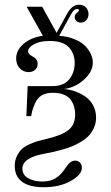

<svg xmlns="http://www.w3.org/2000/svg" viewBox="-20 -618 468 807"><path d="M110.8 -129.9H90.8L96.2 -255.9H199.2Q247.6 -255.9 270.8 -284.4Q293.9 -313 293.9 -353Q293.9 -393.6 269 -419.7Q244.1 -445.8 189 -445.8Q147.9 -445.8 123 -432.1Q98.1 -418.5 98.1 -401.9Q98.1 -390.6 115.2 -381.8Q138.2 -370.6 138.2 -350.1Q138.2 -333.5 127.4 -324.2Q116.7 -314.9 100.1 -314.9Q78.6 -314.9 63.2 -330.8Q47.9 -346.7 47.9 -372.1Q47.9 -406.7 78.9 -433.6Q109.9 -460.4 160.2 -467.8L91.8 -589.8H157.2L217.8 -480L264.2 -564Q284.2 -598.1 312 -598.1Q331.5 -598.1 341.8 -586.2Q352.1 -574.2 352.1 -559.1Q352.1 -543.9 342.8 -533.4Q333.5 -522.9 319.8 -522.9Q308.6 -522.9 301.3 -529.5Q293.9 -536.1 293.9 -545.9Q293.9 -557.1 304.2 -564.9Q312 -571.3 312 -574.2Q312 -580.1 304.2 -580.1Q290 -580.1 278.8 -558.1L229 -467.8Q266.6 -464.4 295.2 -452.4Q323.7 -440.4 339.4 -423.6Q355 -406.7 362.5 -389.4Q370.1 -372.1 370.1 -355Q370.1 -325.2 348.4 -299.3Q326.7 -273.4 299.6 -259.8Q272.5 -246.1 249 -244.1Q274.9 -241.7 298.1 -233.2Q321.3 -224.6 340.8 -210.4Q360.4 -196.3 372.1 -173.8Q383.8 -151.4 383.8 -124Q383.8 -101.6 375.5 -82.3Q367.2 -63 354.7 -49.3Q342.3 -35.6 322.5 -23.4Q302.7 -11.2 285.2 -3.9Q267.6 3.4 243.7 10.3Q219.7 17.1 204.3 20.5Q189 23.9 168 27.8Q74.2 44.4 74.2 90.8Q74.2 117.2 98.6 131.1Q123 145 157.2 145Q192.4 145 213.9 131.1Q235.4 117.2 251 94.2Q252 92.8 255.4 87.9Q258.8 83 260.3 81.3Q261.7 79.6 264.9 75.2Q268.1 70.8 270 69.1Q272 67.4 275.4 64.5Q278.8 61.5 281.7 60.3Q284.7 59.1 288.3 58.1Q292 57.1 295.9 57.1Q309.1 57.1 316.7 66.2Q324.2 75.2 324.2 86.9Q324.2 116.2 277.6 142.6Q231 168.9 163.1 168.9Q104 168.9 73 146.2Q42 123.5 42 79.1Q42 55.7 51.5 36.9Q61 18.1 73 7.3Q85 -3.4 105.7 -12.5Q126.5 -21.5 138.9 -24.9Q151.4 -28.3 171.9 -33.2Q239.3 -48.8 267.6 -71.3Q295.9 -93.8 295.9 -137.2Q295.9 -154.8 291.5 -169.7Q287.1 -184.6 277.3 -198.5Q267.6 -212.4 248.3 -220.2Q229 -228 202.1 -228Q153.8 -228 133.8 -195.8Q126 -183.6 120.4 -167Q114.7 -150.4 112.8 -140.1Z"/></svg>

Font: Flanker Steampunk
Style: Regular
Weight: 400
Designer: Alexey Kryukov, Leonardo Di Lena
Foundry: Alexey Kryukov, Leonardo Di Lena
Version: 1.210